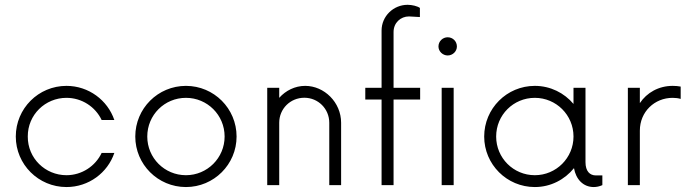

<svg xmlns="http://www.w3.org/2000/svg" viewBox="-20 -755 2803 783"><path d="M251 7.8C341.8 7.8 418.9 -50.3 446.3 -131.3H394.5C369.1 -77.6 314 -40.5 251 -40.5C164.6 -40.5 92.8 -109.4 93.3 -198.2C92.8 -287.1 164.6 -356 251 -356C314 -356 369.1 -319.3 394.5 -265.6H446.3C418.9 -346.2 341.8 -404.8 251 -404.8C136.7 -404.8 44.4 -312.5 44.4 -198.2C44.4 -84.5 136.7 7.8 251 7.8Z M738.3 7.8C852.5 7.8 944.8 -84.5 944.8 -198.2C944.8 -312.5 852.5 -404.8 738.3 -404.8C624 -404.8 531.7 -312.5 531.7 -198.2C531.7 -84.5 624 7.8 738.3 7.8ZM738.3 -40.5C650.9 -40.5 580.6 -110.8 580.6 -198.2C580.6 -286.1 650.9 -356 738.3 -356C825.2 -356 896 -286.1 896 -198.2C896 -110.8 825.2 -40.5 738.3 -40.5Z M1224.6 -404.8C1183.1 -404.8 1145 -385.7 1118.7 -356V-397H1069.8V0H1118.7V-254.4C1118.7 -311.5 1164.1 -356.4 1221.2 -356.4C1277.3 -356.4 1322.8 -311.5 1322.8 -254.4V0H1371.1V-254.4C1371.1 -337.9 1302.2 -404.8 1224.6 -404.8Z M1585 -624.5C1585 -662.1 1613.8 -688 1647.9 -688L1692.4 -685.5V-722.7C1682.1 -730 1660.6 -735.4 1642.1 -735.4C1584.5 -735.4 1536.1 -689 1536.1 -630.4V-397H1469.7V-349.1H1536.1V0H1585V-349.1H1693.4V-397H1585ZM1805.7 -603C1785.6 -603 1768.1 -586.9 1768.1 -565.4C1768.1 -545.4 1785.6 -528.8 1805.7 -528.8C1826.2 -528.8 1843.3 -545.4 1843.3 -565.4C1843.3 -586.9 1826.2 -603 1805.7 -603ZM1781.2 0H1830.1V-397H1781.2Z M2410.2 -39.6C2385.7 -39.6 2367.7 -56.2 2367.7 -93.8V-397H2318.8V-331.1C2281.2 -376 2224.6 -404.8 2161.1 -404.8C2046.9 -404.8 1954.6 -312.5 1954.6 -198.2C1954.6 -84.5 2046.9 7.8 2161.1 7.8C2226.1 7.8 2283.2 -22.9 2320.8 -69.3C2328.6 -23.9 2358.4 7.8 2401.4 7.8C2412.6 7.8 2424.3 5.4 2436.5 0V-39.6ZM2161.1 -40.5C2073.7 -40.5 2003.4 -110.8 2003.4 -198.2C2003.4 -286.1 2073.7 -356 2161.1 -356C2248 -356 2318.8 -286.1 2318.8 -198.2C2318.8 -110.8 2248 -40.5 2161.1 -40.5Z M2540.5 0H2589.4V-222.2C2589.4 -299.3 2649.4 -356 2723.1 -356C2735.4 -356 2746.6 -354.5 2755.9 -351.6V-401.9C2745.6 -403.8 2735.4 -404.8 2723.1 -404.8C2666 -404.8 2617.7 -377 2589.4 -334.5V-397H2540.5Z"/></svg>

Font: Now Light
Style: Regular
Weight: 300
Designer: Alfredo Marco Pradil
Foundry: Alfredo Marco Pradil
Version: Version 1.200;hotconv 1.0.109;makeotfexe 2.5.65596